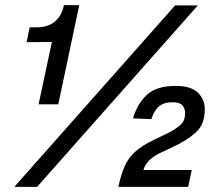

<svg xmlns="http://www.w3.org/2000/svg" viewBox="-20 -731 857 751"><path d="M131 -323 183 -567 84 -566 96 -624H122Q168 -624 195 -647Q222 -670 230 -711H290L208 -323ZM36 0 665 -710H754L125 0ZM443 0Q453 -47 467 -79.5Q481 -112 507.5 -136.5Q534 -161 584 -185L640 -212Q669 -227 686.5 -243Q704 -259 704 -288Q704 -307 693.5 -319Q683 -331 654 -331Q621 -331 602 -315Q583 -299 572 -265L500 -268Q518 -327 555.5 -361Q593 -395 667 -395Q726 -395 753.5 -369Q781 -343 781 -303Q781 -244 745.5 -212.5Q710 -181 656 -156L609 -134Q577 -119 561 -101Q545 -83 541 -66H730L716 0Z"/></svg>

Font: Geist Medium
Style: Italic
Weight: 500
Italic angle: -12°
Designer: Basement.studio, Andrés Briganti, Mateo Zaragoza
Foundry: Basement.studio, Vercel, Andrés Briganti, Guido Ferreyra, Mateo Zaragoza
Version: Version 1.500; ttfautohint (v1.8.4.7-5d5b)